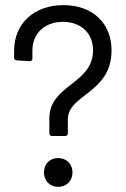

<svg xmlns="http://www.w3.org/2000/svg" viewBox="-20 -729 492 747"><path d="M182 -200H234C240 -200 244 -204 244 -210V-265C244 -362 414 -366 414 -533C414 -640 339 -709 227 -709C113 -709 35 -638 35 -532V-504C35 -498 39 -494 45 -494L96 -491C102 -491 106 -495 106 -501V-532C106 -599 154 -644 225 -644C295 -644 342 -600 342 -533C342 -402 172 -399 172 -269V-210C172 -204 176 -200 182 -200ZM206 -2C239 -2 262 -26 262 -58C262 -91 239 -114 206 -114C174 -114 151 -91 151 -58C151 -26 174 -2 206 -2Z"/></svg>

Font: Elastic
Style: elastic
Weight: 400
Designer: Jeremy Tribby
Foundry: Tribby Type
Version: Version 1.422;hotconv 1.0.109;makeotfexe 2.5.65596